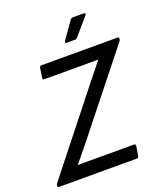

<svg xmlns="http://www.w3.org/2000/svg" viewBox="-161 -944 896 1045"><g transform="rotate(-20 287.5 -421.0)"><path d="M306.2 -723.1Q300.8 -723.1 299.1 -726.3Q297.4 -729.5 300.8 -734.9L369.1 -832Q375 -841.8 386.2 -841.8H449.2Q455.1 -841.8 456.8 -837.9Q458.5 -834 454.1 -829.1L371.1 -732.9Q362.8 -723.1 355 -723.1ZM-1 0Q-8.8 0 -8.8 -7.8V-9.8Q-8.8 -16.6 -2.9 -23.9L358.9 -481Q371.6 -497.1 397.7 -529.1Q423.8 -561 436 -577.1V-578.1H123Q113.8 -578.1 115.2 -587.9L124 -645Q124.5 -649.4 127.7 -652.1Q130.9 -654.8 134.8 -654.8H576.2Q584 -654.8 584 -646V-644Q584 -638.2 578.1 -630.9L214.8 -173.8Q202.1 -157.7 175.8 -126Q149.4 -94.2 136.2 -78.1V-77.1H460.9Q465.3 -77.1 468 -74.2Q470.7 -71.3 470.2 -66.9L460.9 -9.8Q459.5 0 449.2 0Z"/></g></svg>

Font: Sofia Sans
Style: Italic
Weight: 400
Italic angle: -9°
Designer: Botio Nikoltchev, Ani Petrova
Foundry: lettersoup
Version: Version 4.100